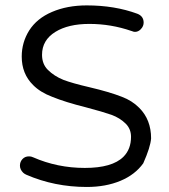

<svg xmlns="http://www.w3.org/2000/svg" viewBox="-20 -706 642 729"><path d="M139.6 -498Q139.6 -553.7 190.4 -585Q239.3 -615.2 319.3 -615.2Q401.4 -615.2 479 -588.4H479.5Q486.8 -585 492.2 -585Q504.4 -585 513.7 -594.2Q520.5 -601.1 522.9 -607.4Q525.4 -613.8 525.4 -620.1Q525.4 -644.5 501.5 -653.8Q415.5 -685.5 309.6 -685.5Q234.9 -685.5 177.2 -660.6Q120.1 -636.2 90.8 -590.3Q62.5 -544.9 62.5 -491.2Q62.5 -425.8 105.5 -383.3Q132.8 -355.5 178.2 -338.4Q228.5 -317.9 305.2 -298.8Q373 -280.8 403.3 -270Q435.5 -258.3 458 -235.8Q477.5 -215.8 477.5 -186.5Q477.5 -139.6 448.7 -110.8Q406.2 -68.4 302 -68.4Q197.8 -68.4 105.5 -108.9Q98.6 -112.3 90.6 -112.3Q82.5 -112.3 76.7 -109.9Q70.3 -107.4 65.4 -102.1Q55.7 -91.8 55.7 -77.1Q55.7 -62.5 67.9 -50.3Q73.2 -45.4 80.1 -42.5Q187 3.9 309.6 3.9Q381.3 3.9 437.5 -19.5Q492.7 -42.5 523.9 -85.9Q551.3 -147.5 553.7 -180.7Q553.7 -251.5 508.8 -296.4Q481.9 -323.7 442.9 -338.4Q396 -356.9 318.8 -375Q253.9 -390.1 220.7 -402.8Q185.5 -417 161.6 -440.9Q139.6 -462.9 139.6 -498Z"/></svg>

Font: YuPearl-Light
Style: Light
Weight: 300
Designer: Max Yao
Foundry: Max-Everyday
Version: Version 1.011; ttfautohint (v1.8.3)